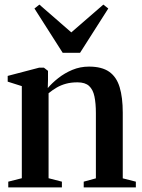

<svg xmlns="http://www.w3.org/2000/svg" viewBox="-20 -816 620 836"><path d="M75 -40V-441L13.5 -460.5V-485.5L151 -521.5H171L189 -507.5V-468L188 -432.5Q206.5 -454.5 233.8 -476Q261 -497.5 295 -511.8Q329 -526 367.5 -526Q423.5 -526 455.5 -503.5Q487.5 -481 501 -436.2Q514.5 -391.5 514.5 -325.5V-39.5L571.5 -25V0H344.5V-25L397.5 -39.5V-323.5Q397.5 -366 391.2 -396Q385 -426 367.8 -441.8Q350.5 -457.5 317.5 -457.5Q289.5 -457.5 267.5 -451.5Q245.5 -445.5 227 -434.8Q208.5 -424 191.5 -410V-40L249.5 -25V0H16V-25ZM253 -586 130 -779 151.5 -796 290.5 -675 430 -796 451.5 -779 328.5 -586Z"/></svg>

Font: Merriweather 120pt SemiBold
Style: Regular
Weight: 600
Version: Version 2.100